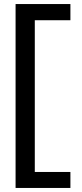

<svg xmlns="http://www.w3.org/2000/svg" viewBox="-20 -720 406 949"><path d="M328 209H57V-700H328V-620H152V130H328Z"/></svg>

Font: Red Hat Display Medium
Style: Regular
Weight: 500
Designer: Pentagram / MCKL
Foundry: Pentagram / MCKL
Version: Version 1.005; Red Hat Display Medium